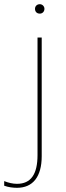

<svg xmlns="http://www.w3.org/2000/svg" viewBox="-44 -699 314 916"><path d="M146 -634C158 -634 168 -643 168 -657C168 -669 158 -679 146 -679C132 -679 123 -669 123 -657C123 -643 132 -634 146 -634ZM37 197C113 197 155 144 155 46V-520H135V41C135 133 103 178 37 178C17 178 -4 173 -24 165V187C-5 194 17 197 37 197Z"/></svg>

Font: Fixel Text Thin
Style: Regular
Weight: 100
Width: 4
Designer: AlfaBravo + MacPaw
Foundry: Kyrylo Tkachov, Marchela Mozhyna, Serhii Makarenko, Maria Weinstein, Zakhar Kryvoshyya
Version: Version 1.211